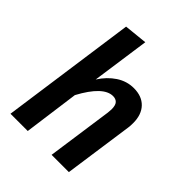

<svg xmlns="http://www.w3.org/2000/svg" viewBox="-211 -872 991 991"><g transform="rotate(45 284.0 -376.5)"><path d="M519 -414Q519 -392 517 -380L463 0H337L388 -359Q390 -379 390 -385Q390 -415 378.5 -427Q367 -439 347 -439Q277 -439 204 -303L163 0H37L141 -740L268 -753L223 -436Q255 -486 299 -515Q343 -544 394 -544Q453 -544 486 -509.5Q519 -475 519 -414Z"/></g></svg>

Font: FiraGO Medium
Style: Italic
Weight: 500
Italic angle: -8°
Designer: bBox Type GmbH
Foundry: bBox Type GmbH
Version: Version 1.001